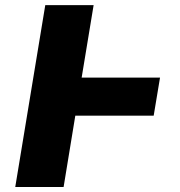

<svg xmlns="http://www.w3.org/2000/svg" viewBox="-20 -748 720 768"><path d="M620.1 -437.5 594.7 -285.2H281.2L234.4 0H41L161.1 -727.5H354.5L306.6 -437.5Z"/></svg>

Font: Inter Tight Black
Style: Italic
Weight: 900
Italic angle: -9.39999°
Designer: Rasmus Andersson
Foundry: rsms
Version: Version 3.004; ttfautohint (v1.8.4.7-5d5b)